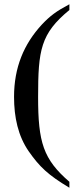

<svg xmlns="http://www.w3.org/2000/svg" viewBox="-20 -714 373 902"><path d="M306 140C183 34 159 -46 159 -258C159 -479 171 -556 306 -667V-694C244 -661 216 -640 177 -599C92 -507 46 -397 46 -259C46 -163 65 -75 115 -3C166 70 206 108 306 168Z"/></svg>

Font: STIXGeneral
Style: Bold
Weight: 700
Designer: MicroPress Inc., with final additions and corrections provided by Coen Hoffman, Elsevier (retired)
Version: Version 1.1.0